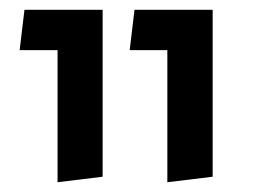

<svg xmlns="http://www.w3.org/2000/svg" viewBox="-20 -584 528 391"><path d="M97.2 -212.9V-481.9H20L29.8 -564H189V-224.1ZM320.8 -212.9V-481.9H244.1L253.9 -564H413.1V-224.1Z"/></svg>

Font: FiraGO
Style: Regular
Weight: 400
Designer: bBox Type
Foundry: bBox Type GmbH
Version: Version 1.001;PS 001.001;hotconv 1.0.88;makeotf.lib2.5.64775